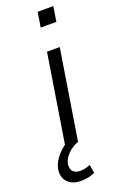

<svg xmlns="http://www.w3.org/2000/svg" viewBox="-188 -751 624 991"><g transform="rotate(-20 123.5 -255.5)"><path d="M58 0 137 -494H207L128 0ZM149 -622 162 -704H248L235 -622ZM75 193Q29 193 3.5 167.5Q-22 142 -17 100Q-11 60 21 24Q53 -12 100 -34L122 0Q105 7 87 20.5Q69 34 56 51.5Q43 69 40 90Q37 119 51.5 131Q66 143 89 143Q101 143 115 140Q129 137 144 131L152 177Q139 183 119.5 188Q100 193 75 193Z"/></g></svg>

Font: Nunito Sans 7pt Light
Style: Italic
Weight: 300
Italic angle: -9°
Designer: Vernon Adams
Foundry: Vernon Adams
Version: Version 3.101;gftools[0.9.27]